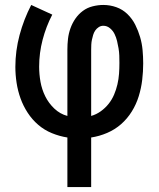

<svg xmlns="http://www.w3.org/2000/svg" viewBox="-20 -550 640 775"><path d="M252 205V5Q220 0 189.5 -12.5Q159 -25 134.5 -46Q110 -67 92 -94.5Q74 -122 63 -152.5Q52 -183 47 -215.5Q42 -248 42 -280Q42 -345 59 -408.5Q76 -472 106 -530L191 -491Q166 -443 152 -389.5Q138 -336 138 -281Q138 -250 143.5 -219.5Q149 -189 162.5 -161.5Q176 -134 199 -112Q222 -90 252 -82V-350Q252 -372 254.5 -393.5Q257 -415 264.5 -436Q272 -457 284.5 -475Q297 -493 314.5 -506Q332 -519 354 -524.5Q376 -530 397 -530Q424 -530 449.5 -521Q475 -512 494.5 -493Q514 -474 526 -450Q538 -426 545.5 -400.5Q553 -375 555.5 -348Q558 -321 558 -294Q558 -261 554 -227.5Q550 -194 540 -161.5Q530 -129 512 -100Q494 -71 469 -49Q444 -27 412.5 -13.5Q381 0 348 5V205ZM348 -82Q369 -88 387 -101Q405 -114 418.5 -131Q432 -148 440.5 -168Q449 -188 454 -209.5Q459 -231 460.5 -252.5Q462 -274 462 -296Q462 -311 461.5 -325.5Q461 -340 458.5 -355Q456 -370 452.5 -384.5Q449 -399 442.5 -412.5Q436 -426 424 -436Q412 -446 397 -446Q387 -446 378.5 -440.5Q370 -435 364.5 -427Q359 -419 356 -409Q353 -399 351 -389.5Q349 -380 348.5 -370Q348 -360 348 -350Z"/></svg>

Font: Iosevka Curly Medium Extended
Style: Regular
Weight: 500
Width: 7
Monospace: yes
Designer: Belleve Invis
Foundry: Belleve Invis
Version: Version 11.1.0; ttfautohint (v1.8.3)